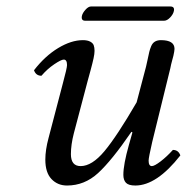

<svg xmlns="http://www.w3.org/2000/svg" viewBox="-20 -563 577 593"><path d="M487 -499H243Q230 -499 233 -514Q235 -523 244 -533Q253 -543 261 -543H506Q520 -543 517 -529Q515 -519 505.5 -509Q496 -499 487 -499ZM506 -352 450 -124Q439 -76 439 -67Q439 -50 449 -50Q457 -50 476 -64.5Q495 -79 514 -100Q531 -100 537 -83Q464 10 398 10Q377 10 369 1.5Q361 -7 361 -23Q361 -55 378 -115L389 -154L386 -156Q325 -67 283 -28.5Q241 10 187 10Q158 10 139 -10Q120 -30 120 -70Q120 -100 130 -137L174 -305Q187 -353 187 -362Q187 -379 177 -379Q169 -379 147.5 -364.5Q126 -350 108 -329Q91 -329 85 -346Q119 -390 159.5 -414.5Q200 -439 236 -439Q250 -439 258.5 -434.5Q267 -430 269.5 -423Q272 -416 272 -406Q272 -397 269 -383Q266 -369 259.5 -345Q253 -321 251 -314L208 -151Q199 -116 199 -87Q199 -50 229 -50Q264 -50 302.5 -96Q341 -142 402 -247L431 -357Q433 -365 436 -379.5Q439 -394 441 -402.5Q443 -411 447 -420.5Q451 -430 458.5 -434.5Q466 -439 477 -439Q519 -439 519 -412Q519 -409 518 -403Q517 -397 515.5 -390.5Q514 -384 512 -377.5Q510 -371 508.5 -364Q507 -357 506 -352Z"/></svg>

Font: Linux Libertine O
Style: Italic
Weight: 400
Italic angle: -12°
Designer: Philipp H. Poll
Foundry: Philipp H. Poll
Version: Version 5.1.6